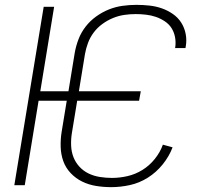

<svg xmlns="http://www.w3.org/2000/svg" viewBox="-20 -763 840 791"><path d="M438 8Q406 8 375.5 3Q345 -2 318.5 -15Q292 -28 271.5 -49.5Q251 -71 241 -98.5Q231 -126 230 -157.5Q229 -189 234 -220L255 -348H139L82 0H39L160 -735H203L146 -387H262L288 -546Q293 -574 303.5 -601.5Q314 -629 332.5 -653Q351 -677 376 -695Q401 -713 428.5 -724Q456 -735 485 -739Q514 -743 542 -743Q569 -743 596 -740Q623 -737 647 -728.5Q671 -720 692 -705.5Q713 -691 726.5 -670Q740 -649 745 -623Q750 -597 745 -570L744 -565H701L702 -568Q705 -590 701 -610.5Q697 -631 686.5 -647.5Q676 -664 658.5 -675.5Q641 -687 622 -693.5Q603 -700 581.5 -702.5Q560 -705 539 -705Q515 -705 491.5 -701.5Q468 -698 445 -688.5Q422 -679 401.5 -664Q381 -649 366 -629Q351 -609 342.5 -586Q334 -563 330 -540L305 -387H560L553 -348H298L276 -214Q272 -189 273 -163.5Q274 -138 282.5 -116Q291 -94 307 -76.5Q323 -59 344.5 -48.5Q366 -38 391 -34Q416 -30 441 -30Q473 -30 505.5 -37.5Q538 -45 567 -63Q596 -81 618 -108.5Q640 -136 651 -167L691 -156Q677 -119 650.5 -86Q624 -53 589 -31Q554 -9 515 -0.5Q476 8 438 8Z"/></svg>

Font: Iosevka Aile Extralight
Style: Italic
Weight: 200
Italic angle: -9°
Designer: Belleve Invis
Foundry: Belleve Invis
Version: Version 31.1.0; ttfautohint (v1.8.4)